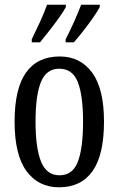

<svg xmlns="http://www.w3.org/2000/svg" viewBox="-20 -786 504 816"><path d="M231 10Q143 10 92.5 -59Q42 -128 42 -269Q42 -409 90.5 -477.5Q139 -546 234 -546Q321 -546 371.5 -477.5Q422 -409 422 -269Q422 -128 373.5 -59Q325 10 231 10ZM233 -41Q289 -41 311 -99Q333 -157 333 -269Q333 -381 310.5 -437.5Q288 -494 232 -494Q177 -494 154 -437.5Q131 -381 131 -269Q131 -157 154.5 -99Q178 -41 233 -41ZM259 -619Q279 -658 295.5 -695Q312 -732 325 -766H404V-756Q395 -739 376 -711.5Q357 -684 335 -656Q313 -628 294 -606H259ZM115 -619Q134 -658 151 -695Q168 -732 180 -766H260V-756Q251 -739 231.5 -711.5Q212 -684 190 -656Q168 -628 150 -606H115Z"/></svg>

Font: Noto Serif Tamil ExtraCondensed
Style: Regular
Weight: 400
Width: 2
Designer: Indian Type Foundry, Tom Grace, and the Monotype Design Team
Foundry: Monotype Imaging Inc.
Version: Version 2.004; ttfautohint (v1.8.4.7-5d5b)